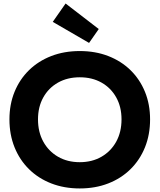

<svg xmlns="http://www.w3.org/2000/svg" viewBox="-20 -1063 911 1096"><path d="M435.3 12.7Q346.4 12.7 272.7 -16Q199.1 -44.6 145.6 -97.3Q92.1 -150 63 -222.3Q33.9 -294.5 33.9 -381.5Q33.9 -467.5 63.1 -538.9Q92.3 -610.3 145.7 -662.5Q199.1 -714.6 272.7 -743.1Q346.3 -771.6 435.4 -771.6Q524.4 -771.6 598 -743.1Q671.5 -714.6 724.9 -662.5Q778.3 -610.3 807.5 -538.9Q836.7 -467.4 836.7 -381.4Q836.7 -294.4 807.6 -222.2Q778.5 -150 725 -97.3Q671.5 -44.6 598 -16Q524.4 12.7 435.3 12.7ZM435.2 -137.2Q505.8 -137.2 559.5 -168.4Q613.3 -199.6 643.5 -254.5Q673.7 -309.5 673.7 -381.6Q673.7 -452.7 643.5 -506.9Q613.3 -561.1 559.6 -591.5Q506 -621.8 435.4 -621.8Q364.8 -621.8 311.1 -591.5Q257.3 -561.1 227.1 -506.9Q196.9 -452.7 196.9 -381.6Q196.9 -309.5 227.1 -254.5Q257.3 -199.6 311 -168.4Q364.7 -137.2 435.2 -137.2ZM354.4 -1043 281.2 -938.2 488.4 -818 543.7 -897.3Z"/></svg>

Font: Hepta Slab ExtraLight
Style: Regular
Weight: 200
Designer: Michael LaGattuta
Foundry: Michael LaGattuta
Version: Version 1.100